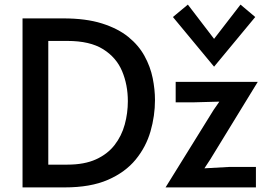

<svg xmlns="http://www.w3.org/2000/svg" viewBox="-20 -815 1172 835"><path d="M78 0V-735H255Q354 -735 423.5 -713Q493 -691 538 -654.5Q583 -618 608.5 -571.5Q634 -525 644 -475.5Q654 -426 654 -380Q654 -311 634.5 -243.5Q615 -176 570 -121Q525 -66 449.5 -33Q374 0 261 0ZM190 -99H273Q347 -99 397.5 -122Q448 -145 478.5 -184.5Q509 -224 522.5 -273.5Q536 -323 536 -375Q536 -446 511 -505.5Q486 -565 428.5 -601Q371 -637 273 -637H190ZM700 0 909 -337 934 -373 823 -370H744V-459H1101L894 -121L869 -83L977 -89H1093V0ZM911 -525 732 -741 797 -795 911 -646 1026 -795 1090 -741Z"/></svg>

Font: Alata
Style: Regular
Weight: 400
Designer: Spyros Zevelakis, Eben Sorkin
Foundry: Spyros Zevelakis
Version: Version 1.005; ttfautohint (v1.8.4.7-5d5b)